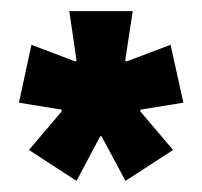

<svg xmlns="http://www.w3.org/2000/svg" viewBox="-20 -659 363 345"><path d="M117.5 -334 32 -389.5 91 -459 90.5 -462 14 -474.5 36.5 -578.5 115.5 -548.5 117.5 -550.5 104.5 -639H218.5L205 -550.5L207 -548.5L286.5 -578.5L309.5 -474.5L232.5 -462L232 -459L291 -389.5L205.5 -334L162.5 -414H160Z"/></svg>

Font: Anek Latin Condensed
Style: Bold
Weight: 700
Width: 3
Designer: Yesha Goshar
Foundry: Ek Type
Version: Version 1.003